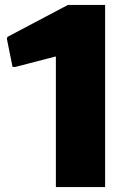

<svg xmlns="http://www.w3.org/2000/svg" viewBox="-20 -760 529 780"><path d="M207 -530H204L42 -488H31L8 -602L10 -610L256 -740H407V0H207Z"/></svg>

Font: Encode Sans Normal
Style: ExtraBold
Weight: 800
Designer: Pablo Impallari, Andres Torresi
Foundry: Pablo Impallari, Andres Torresi
Version: Version 1.000; ttfautohint (v1.00) -l 8 -r 50 -G 200 -x 14 -